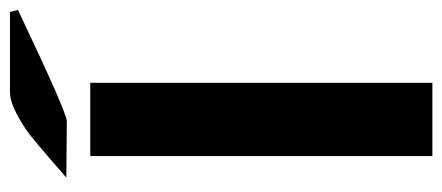

<svg xmlns="http://www.w3.org/2000/svg" viewBox="-271 -616 887 385"><g transform="rotate(-90 172.5 -423.5)"><path d="M9 -734Q18 -742 47.5 -767.5Q77 -793 94 -806.5Q111 -820 136.5 -833.5Q162 -847 181 -847H277H341Q342 -844 343 -839Q344 -834 345 -831Q139 -733 122 -733Q103 -733 65.5 -733.5Q28 -734 9 -734ZM52 0V-686H199V0Z"/></g></svg>

Font: Coval
Style: Black
Weight: 1000
Foundry: Context Ltd
Version: Version 001.000